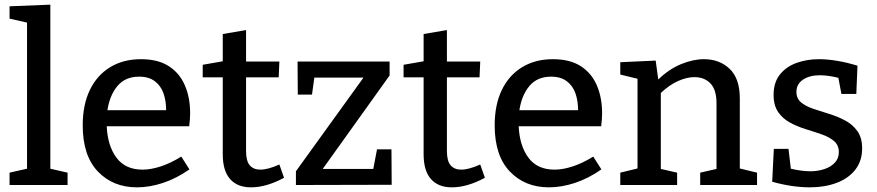

<svg xmlns="http://www.w3.org/2000/svg" viewBox="-20 -794 3763 824"><path d="M270 -53V0H21V-53L96 -70V-697L21 -714V-767L196 -774V-70Z M568 10Q465 10 400 -58Q335 -126 335 -256Q335 -344 365.5 -407.5Q396 -471 452.5 -505.5Q509 -540 585 -540Q658 -540 704.5 -510Q751 -480 773.5 -427.5Q796 -375 796 -308Q796 -295 795 -282Q794 -269 792 -252H438Q442 -168 480 -117Q518 -66 592 -66Q628 -66 670.5 -80Q713 -94 758 -122L793 -67Q737 -28 679.5 -9Q622 10 568 10ZM577 -465Q518 -465 484.5 -425.5Q451 -386 441 -321H693Q693 -360 682 -392.5Q671 -425 645 -445Q619 -465 577 -465Z M1057 10Q999 10 967.5 -25.5Q936 -61 936 -132V-462H850V-516L936 -531V-648L1036 -665V-530H1179L1176 -462H1036V-146Q1036 -103 1052 -84.5Q1068 -66 1097 -66Q1130 -66 1179 -88L1199 -31Q1123 10 1057 10Z M1660 -153 1661 -1 1250 0V-59L1540 -461H1329L1319 -388H1258L1257 -530H1652V-470L1365 -69H1582L1598 -153Z M1919 10Q1861 10 1829.5 -25.5Q1798 -61 1798 -132V-462H1712V-516L1798 -531V-648L1898 -665V-530H2041L2038 -462H1898V-146Q1898 -103 1914 -84.5Q1930 -66 1959 -66Q1992 -66 2041 -88L2061 -31Q1985 10 1919 10Z M2336 10Q2233 10 2168 -58Q2103 -126 2103 -256Q2103 -344 2133.5 -407.5Q2164 -471 2220.5 -505.5Q2277 -540 2353 -540Q2426 -540 2472.5 -510Q2519 -480 2541.5 -427.5Q2564 -375 2564 -308Q2564 -295 2563 -282Q2562 -269 2560 -252H2206Q2210 -168 2248 -117Q2286 -66 2360 -66Q2396 -66 2438.5 -80Q2481 -94 2526 -122L2561 -67Q2505 -28 2447.5 -9Q2390 10 2336 10ZM2345 -465Q2286 -465 2252.5 -425.5Q2219 -386 2209 -321H2461Q2461 -360 2450 -392.5Q2439 -425 2413 -445Q2387 -465 2345 -465Z M2642 0V-53L2716 -71V-456L2642 -474V-527L2794 -534L2805 -453Q2852 -498 2903.5 -519Q2955 -540 3001 -540Q3068 -540 3111.5 -498.5Q3155 -457 3155 -372V-71L3229 -53V0H2985V-53L3055 -69V-351Q3055 -409 3029 -436Q3003 -463 2960 -463Q2928 -463 2890.5 -446.5Q2853 -430 2816 -395V-69L2886 -53V0Z M3398 -400Q3398 -371 3418 -354.5Q3438 -338 3470.5 -327Q3503 -316 3539 -305Q3575 -294 3607 -277Q3639 -260 3659.5 -231.5Q3680 -203 3680 -157Q3680 -103 3650.5 -65.5Q3621 -28 3570 -9Q3519 10 3456 10Q3418 10 3377.5 4Q3337 -2 3294 -14L3301 -155H3364L3374 -70Q3420 -59 3459 -59Q3489 -59 3517 -68Q3545 -77 3562.5 -95.5Q3580 -114 3580 -141Q3580 -171 3559.5 -188.5Q3539 -206 3507.5 -217Q3476 -228 3440 -239Q3404 -250 3372 -267Q3340 -284 3320 -312.5Q3300 -341 3300 -387Q3300 -440 3327 -474Q3354 -508 3398.5 -524Q3443 -540 3495 -540Q3530 -540 3572.5 -533Q3615 -526 3660 -512L3655 -391H3591L3578 -460Q3534 -471 3498 -471Q3454 -471 3426 -452Q3398 -433 3398 -400Z"/></svg>

Font: Bitter Medium
Style: Regular
Weight: 500
Designer: Sol Matas, and Bitter project Authors
Foundry: Sol Matas
Version: Version 2.001